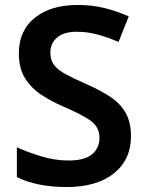

<svg xmlns="http://www.w3.org/2000/svg" viewBox="-20 -744 590 774"><path d="M508 -195Q508 -100 439 -45Q370 10 248 10Q130 10 48 -30V-150Q93 -130 147 -113.5Q201 -97 257 -97Q321 -97 351 -122Q381 -147 381 -188Q381 -233 343 -259Q305 -285 232 -316Q188 -335 148 -361Q108 -387 82 -427Q56 -467 56 -529Q56 -621 120.5 -672.5Q185 -724 293 -724Q350 -724 399.5 -712Q449 -700 499 -678L458 -575Q413 -594 372.5 -605Q332 -616 289 -616Q237 -616 210 -592.5Q183 -569 183 -532Q183 -502 198 -482Q213 -462 244.5 -445Q276 -428 326 -406Q383 -381 424 -354Q465 -327 486.5 -289Q508 -251 508 -195Z"/></svg>

Font: Noto Sans SemiBold
Style: Regular
Weight: 600
Designer: Monotype Design Team
Foundry: Monotype Imaging Inc.
Version: Version 2.007